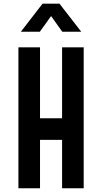

<svg xmlns="http://www.w3.org/2000/svg" viewBox="-20 -1002 544 1022"><path d="M78 0V-750H193V-372.5H310.5V-750H425.5V0H310.5V-257.5H193V0ZM91 -833 206.5 -982.5H296.5L412.5 -833H311.5L252 -916.5L192 -833Z"/></svg>

Font: Mohave Light SemiBold
Style: Regular
Weight: 600
Version: Version 2.003